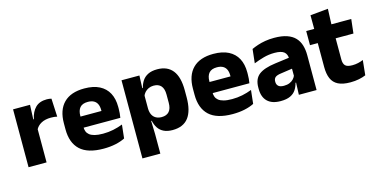

<svg xmlns="http://www.w3.org/2000/svg" viewBox="-77 -1012 3095 1575"><g transform="rotate(-15 1470.5 -224.0)"><path d="M201 -276 159 -369H195Q207 -430 241.8 -464.8Q276.5 -499.5 340 -499.5Q351 -499.5 360.2 -498Q369.5 -496.5 378 -494.5L385.5 -340Q375 -343 361 -344.2Q347 -345.5 332.5 -345.5Q283.5 -345.5 250 -327.2Q216.5 -309 201 -276ZM51 0V-491.5H195L188.5 -334.5L204 -332.5V0Z M686 12.5Q552 12.5 488 -47.2Q424 -107 424 -221.5V-272.5Q424 -385.5 484 -445.8Q544 -506 658.5 -506Q735.5 -506 786.8 -479.8Q838 -453.5 863.8 -405Q889.5 -356.5 889.5 -288.5V-272Q889.5 -253 887.8 -233.2Q886 -213.5 883 -196.5H745Q747 -225.5 747.5 -251.2Q748 -277 748 -298Q748 -328.5 738.5 -349.2Q729 -370 709.2 -381Q689.5 -392 658.5 -392Q612.5 -392 591.2 -367.2Q570 -342.5 570 -297V-252L571 -235.5V-200.5Q571 -181.5 577.2 -164.5Q583.5 -147.5 599.2 -134.8Q615 -122 642.8 -114.8Q670.5 -107.5 713.5 -107.5Q759 -107.5 801 -116.2Q843 -125 881.5 -140L869 -25Q835 -7.5 788.5 2.5Q742 12.5 686 12.5ZM505 -196.5V-291H852V-196.5Z M1272.5 11.5Q1228.5 11.5 1198.5 -3Q1168.5 -17.5 1150.8 -44.2Q1133 -71 1125.5 -106.5H1086L1122 -209.5Q1123 -179 1133.8 -158Q1144.5 -137 1164.8 -125.8Q1185 -114.5 1213 -114.5Q1255 -114.5 1276.8 -139.2Q1298.5 -164 1298.5 -213V-283Q1298.5 -332 1277.2 -356.5Q1256 -381 1214 -381Q1190.5 -381 1171.2 -372Q1152 -363 1138.8 -348.2Q1125.5 -333.5 1119.5 -314.5L1084.5 -385H1125Q1132.5 -418 1150 -444.8Q1167.5 -471.5 1198.5 -487.2Q1229.5 -503 1277.5 -503Q1363.5 -503 1407.8 -446.8Q1452 -390.5 1452 -278V-218Q1452 -104.5 1407.8 -46.5Q1363.5 11.5 1272.5 11.5ZM972 172V-491.5H1124L1119 -359L1122 -341.5V-152.5L1120 -126.5L1124 5V172Z M1782 12.5Q1648 12.5 1584 -47.2Q1520 -107 1520 -221.5V-272.5Q1520 -385.5 1580 -445.8Q1640 -506 1754.5 -506Q1831.5 -506 1882.8 -479.8Q1934 -453.5 1959.8 -405Q1985.5 -356.5 1985.5 -288.5V-272Q1985.5 -253 1983.8 -233.2Q1982 -213.5 1979 -196.5H1841Q1843 -225.5 1843.5 -251.2Q1844 -277 1844 -298Q1844 -328.5 1834.5 -349.2Q1825 -370 1805.2 -381Q1785.5 -392 1754.5 -392Q1708.5 -392 1687.2 -367.2Q1666 -342.5 1666 -297V-252L1667 -235.5V-200.5Q1667 -181.5 1673.2 -164.5Q1679.5 -147.5 1695.2 -134.8Q1711 -122 1738.8 -114.8Q1766.5 -107.5 1809.5 -107.5Q1855 -107.5 1897 -116.2Q1939 -125 1977.5 -140L1965 -25Q1931 -7.5 1884.5 2.5Q1838 12.5 1782 12.5ZM1601 -196.5V-291H1948V-196.5Z M2346.5 0 2351 -123 2347.5 -130.5V-284L2346.5 -304Q2346.5 -345 2322.5 -364.5Q2298.5 -384 2242 -384Q2192.5 -384 2148 -371.5Q2103.5 -359 2064 -343L2077 -461.5Q2100.5 -472.5 2129.8 -482.2Q2159 -492 2194.5 -498Q2230 -504 2270.5 -504Q2335 -504 2378.5 -489Q2422 -474 2448 -446.5Q2474 -419 2485.5 -380.8Q2497 -342.5 2497 -296.5V0ZM2190 11.5Q2116.5 11.5 2078.5 -25.5Q2040.5 -62.5 2040.5 -131V-144.5Q2040.5 -217 2085.2 -251.8Q2130 -286.5 2227.5 -299L2359.5 -316.5L2368.5 -224.5L2251.5 -207.5Q2216 -203 2201.5 -191Q2187 -179 2187 -155.5V-152Q2187 -129.5 2201.5 -116.2Q2216 -103 2248 -103Q2276 -103 2296.2 -111.5Q2316.5 -120 2329.5 -133.8Q2342.5 -147.5 2349 -164.5L2370.5 -102.5H2345.5Q2337.5 -70.5 2320.8 -44.5Q2304 -18.5 2272.5 -3.5Q2241 11.5 2190 11.5Z M2783 11Q2717.5 11 2678.8 -8.8Q2640 -28.5 2623 -68Q2606 -107.5 2606 -165.5V-440H2758V-190Q2758 -154 2774.2 -137.2Q2790.5 -120.5 2835 -120.5Q2859.5 -120.5 2883.5 -126Q2907.5 -131.5 2927 -140L2914 -13.5Q2888.5 -2.5 2855.2 4.2Q2822 11 2783 11ZM2540 -369.5V-489.5H2922.5L2909 -369.5ZM2608 -478.5 2607.5 -605.5 2759 -620 2753.5 -478.5Z"/></g></svg>

Font: Anek Telugu
Style: Bold
Weight: 700
Designer: Omkar Bhoir (Telugu), Yesha Goshar (Latin)
Foundry: Ek Type
Version: Version 1.003